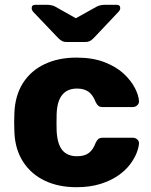

<svg xmlns="http://www.w3.org/2000/svg" viewBox="-20 -770 630 800"><path d="M298 10Q224 10 167 -17Q110 -44 76.5 -95.5Q43 -147 40 -219Q39 -235 39 -259.5Q39 -284 40 -300Q43 -373 76 -424.5Q109 -476 166.5 -503Q224 -530 298 -530Q367 -530 416.5 -510.5Q466 -491 496.5 -462Q527 -433 542.5 -402.5Q558 -372 559 -349Q560 -339 552 -331.5Q544 -324 534 -324H407Q396 -324 390 -329Q384 -334 379 -344Q367 -375 348.5 -388Q330 -401 301 -401Q261 -401 239.5 -375Q218 -349 216 -295Q215 -255 216 -224Q219 -169 240 -144Q261 -119 301 -119Q332 -119 350 -132.5Q368 -146 379 -176Q384 -186 390 -191Q396 -196 407 -196H534Q544 -196 552 -189Q560 -182 559 -171Q558 -155 549 -132Q540 -109 521 -84Q502 -59 471.5 -38Q441 -17 398 -3.5Q355 10 298 10ZM257 -595Q247 -595 239.5 -598.5Q232 -602 222 -612L119 -720Q112 -728 112 -736Q112 -750 127 -750H174Q183 -750 192 -748.5Q201 -747 209 -743L296 -694L384 -743Q392 -747 401 -748.5Q410 -750 418 -750H466Q481 -750 481 -736Q481 -728 473 -720L371 -612Q361 -602 353.5 -598.5Q346 -595 336 -595Z"/></svg>

Font: DVN-Rubik
Style: Bold
Weight: 700
Designer: Hubert and Fischer
Foundry: Hubert & Fischer
Version: Version 2.102